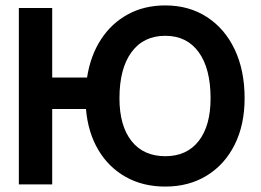

<svg xmlns="http://www.w3.org/2000/svg" viewBox="-20 -680 961 708"><path d="M882 -317.5Q882 -220 845.5 -146.8Q809 -73.5 743 -32.8Q677 8 589.5 8Q507 8 443.8 -27.5Q380.5 -63 342.5 -127.2Q304.5 -191.5 297 -278H172.5V0H49.5V-650.5H172.5V-394H301Q313.5 -475 352.5 -534.8Q391.5 -594.5 451.8 -627.2Q512 -660 589.5 -660Q677 -660 743 -617.2Q809 -574.5 845.5 -497.5Q882 -420.5 882 -317.5ZM756.5 -317.5Q756.5 -427 712.8 -487.5Q669 -548 589.5 -548Q509 -548 464.8 -487.5Q420.5 -427 420.5 -317.5Q420.5 -216.5 464.8 -160.2Q509 -104 589.5 -104Q669 -104 712.8 -160.2Q756.5 -216.5 756.5 -317.5Z"/></svg>

Font: Overused Grotesk SemiBold
Style: Regular
Weight: 610
Version: Version 0.004